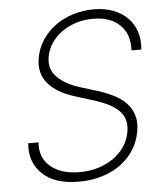

<svg xmlns="http://www.w3.org/2000/svg" viewBox="-53 -785 727 845"><g transform="rotate(-5 310.5 -363.0)"><path d="M54 -176.1H99.4Q93.8 -108.7 140.3 -69.2Q187.1 -29.8 268.8 -29.8Q312.5 -29.8 350.9 -41.5Q389.2 -53.3 418.9 -74.2Q448.5 -95.2 468 -124.6Q487.6 -154.1 493.3 -189.3Q498.2 -218.4 491.7 -240.9Q485.1 -263.5 467.9 -281.2Q450.6 -299 423.3 -312.9Q396 -326.7 359 -338.4L277.3 -364Q196.4 -389.2 158.9 -434.1Q121.4 -479 132.5 -545.5Q140.6 -591.6 165.3 -627.5Q190 -663.4 225.3 -688Q260.7 -712.7 303.8 -725.5Q346.9 -738.3 391.7 -738.3Q440.3 -738.3 478.3 -723.7Q516.3 -709.2 541.7 -683.2Q567.1 -657.3 578.7 -621.6Q590.2 -585.9 585.6 -543.7H542.3Q546.5 -613.6 505 -655.2Q463.1 -697.1 384.6 -697.1Q344.8 -697.1 309.5 -685.7Q274.1 -674.4 246.4 -654.3Q218.8 -634.2 200.5 -606.7Q182.2 -579.2 176.5 -546.9Q167.3 -491.5 203.8 -456.7Q221.9 -439.3 246.4 -425.6Q271 -411.9 302.2 -402.3L377.8 -378.9Q416.2 -366.8 448.3 -350.9Q480.5 -334.9 502.3 -312.1Q524.1 -289.4 533.7 -259.2Q543.3 -229 536.9 -188.9Q529.8 -145.2 507.3 -108.3Q484.7 -71.4 449 -44.7Q413.4 -18.1 365.9 -3.2Q318.5 11.7 261.7 11.7Q155.5 11.7 101.2 -40.5Q45.8 -93.4 54 -176.1Z"/></g></svg>

Font: Inter P Extra Light
Style: Italic
Weight: 200
Italic angle: 9.39999°
Designer: Rasmus Andersson
Foundry: rsms
Version: Version 3.018;git-588b23468